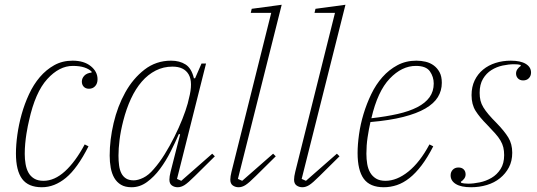

<svg xmlns="http://www.w3.org/2000/svg" viewBox="-20 -775 2258 807"><path d="M156 12Q99 12 73 -23Q47 -58 47 -130Q47 -166 53 -209Q59 -252 71 -295Q83 -338 102 -379Q121 -420 147.5 -451Q174 -482 208 -501Q242 -520 285 -520Q333 -520 361.5 -497Q390 -474 390 -442Q390 -424 380 -413Q370 -402 354 -402Q340 -402 332 -410.5Q324 -419 324 -432Q324 -446 334.5 -457Q345 -468 365 -470V-474Q354 -485 334.5 -491.5Q315 -498 286 -498Q229 -498 178.5 -442.5Q128 -387 102 -268Q100 -260 97 -245.5Q94 -231 91 -212Q88 -193 86 -171.5Q84 -150 84 -128Q84 -106 87.5 -85.5Q91 -65 99.5 -49.5Q108 -34 123.5 -24.5Q139 -15 163 -15Q209 -15 253 -55Q297 -95 336 -168L352 -160Q305 -67 257 -27.5Q209 12 156 12Z M533 12Q506 12 488.5 1.5Q471 -9 460.5 -27Q450 -45 445.5 -69.5Q441 -94 441 -121Q441 -187 457.5 -257.5Q474 -328 506.5 -386.5Q539 -445 587.5 -482.5Q636 -520 699 -520Q735 -520 760 -504Q785 -488 795 -446H800L827 -508H846L724 -23L742 -15L872 -129L883 -118L799 -35Q770 -6 755.5 3Q741 12 727 12Q713 12 702.5 4.5Q692 -3 692 -20Q692 -33 697 -53L737 -210L732 -212Q717 -177 697 -137.5Q677 -98 652.5 -65Q628 -32 598 -10Q568 12 533 12ZM542 -17Q560 -17 582.5 -28Q605 -39 626 -64Q650 -91 672 -126.5Q694 -162 713 -200Q732 -238 746.5 -274.5Q761 -311 769 -340L774 -361Q792 -429 773 -462Q754 -495 705 -495Q667 -495 634.5 -478.5Q602 -462 576 -432Q550 -402 530.5 -360Q511 -318 498 -267Q487 -224 482.5 -187Q478 -150 478 -121Q478 -99 480.5 -80Q483 -61 490 -47Q497 -33 509.5 -25Q522 -17 542 -17Z M983 12Q969 12 958.5 4.5Q948 -3 948 -20Q948 -33 953 -53L1120 -721H1034L1038 -738L1164 -755L980 -23L998 -15L1128 -129L1139 -118L1055 -35Q1026 -6 1011.5 3Q997 12 983 12Z M1251 12Q1237 12 1226.5 4.5Q1216 -3 1216 -20Q1216 -33 1221 -53L1388 -721H1302L1306 -738L1432 -755L1248 -23L1266 -15L1396 -129L1407 -118L1323 -35Q1294 -6 1279.5 3Q1265 12 1251 12Z M1593 12Q1535 12 1509 -23.5Q1483 -59 1483 -132Q1483 -167 1489 -210Q1495 -253 1508 -296Q1521 -339 1540.5 -379.5Q1560 -420 1587.5 -451Q1615 -482 1650.5 -501Q1686 -520 1730 -520Q1750 -520 1769 -515.5Q1788 -511 1803 -500Q1818 -489 1827.5 -471.5Q1837 -454 1837 -427Q1837 -394 1820.5 -367Q1804 -340 1768 -319Q1732 -298 1675 -283.5Q1618 -269 1537 -262Q1530 -231 1525 -197.5Q1520 -164 1520 -129Q1520 -106 1523.5 -85.5Q1527 -65 1536 -49.5Q1545 -34 1560.5 -24.5Q1576 -15 1600 -15Q1648 -15 1696.5 -54Q1745 -93 1785 -168L1801 -160Q1777 -113 1752 -80Q1727 -47 1701 -26.5Q1675 -6 1648 3Q1621 12 1593 12ZM1541 -278Q1603 -285 1651.5 -296Q1700 -307 1734 -324.5Q1768 -342 1785.5 -366.5Q1803 -391 1803 -424Q1803 -452 1787 -475Q1771 -498 1728 -498Q1669 -498 1618 -444.5Q1567 -391 1541 -278Z M1960 12Q1918 12 1896 -1.5Q1874 -15 1874 -38Q1874 -52 1883 -61.5Q1892 -71 1907 -71Q1921 -71 1929 -63Q1937 -55 1937 -42Q1937 -32 1931 -24Q1925 -16 1917 -11L1918 -7Q1923 -5 1931 -4Q1939 -3 1948 -3Q1970 -3 1996.5 -8.5Q2023 -14 2046 -27.5Q2069 -41 2084 -64.5Q2099 -88 2099 -123Q2099 -141 2095.5 -155.5Q2092 -170 2083.5 -184.5Q2075 -199 2061 -214.5Q2047 -230 2027 -251Q1996 -282 1979 -309Q1962 -336 1962 -375Q1962 -410 1975 -437Q1988 -464 2010.5 -482.5Q2033 -501 2063 -510.5Q2093 -520 2127 -520Q2168 -520 2190 -506.5Q2212 -493 2212 -470Q2212 -456 2203 -446.5Q2194 -437 2179 -437Q2165 -437 2157 -445.5Q2149 -454 2149 -466Q2149 -476 2155 -484.5Q2161 -493 2169 -498L2168 -502Q2159 -505 2141 -505Q2118 -505 2092.5 -499.5Q2067 -494 2045.5 -480.5Q2024 -467 2010 -443.5Q1996 -420 1996 -385Q1996 -367 1999.5 -352.5Q2003 -338 2011.5 -324Q2020 -310 2033.5 -294Q2047 -278 2068 -257Q2100 -224 2116.5 -197Q2133 -170 2133 -133Q2133 -98 2119 -71.5Q2105 -45 2081.5 -26Q2058 -7 2026.5 2.5Q1995 12 1960 12Z"/></svg>

Font: IBM Plex Serif ExtLt
Style: Italic
Weight: 200
Italic angle: -14°
Designer: Mike Abbink, Paul van der Laan, Pieter van Rosmalen
Foundry: Bold Monday
Version: Version 3.001